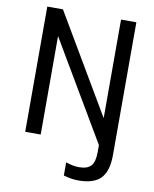

<svg xmlns="http://www.w3.org/2000/svg" viewBox="-101 -808 889 1109"><g transform="rotate(10 343.5 -253.0)"><path d="M517.6 -154.3V-732.4H607.4V46.9Q607.4 140.6 566.9 183.1Q526.4 225.6 435.5 225.6Q394.5 225.6 348.6 211.9V134.8Q391.6 149.4 425.8 149.4Q474.6 149.4 496.1 126Q517.6 102.5 517.6 43V3.9L175.8 -575.2V2H85V-732.4H176.8Z"/></g></svg>

Font: Gen Shin Gothic Regular
Style: Regular
Weight: 400
Designer: [Source Han Sans]
Ryoko NISHIZUKA  (kana & ideographs); Paul D. Hunt (Latin, Greek & Cyrillic); Wenlong ZHANG  (bopomofo
Version: Version 1.002.20150607